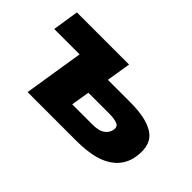

<svg xmlns="http://www.w3.org/2000/svg" viewBox="-72 -785 1065 1065"><g transform="rotate(45 460.0 -253.0)"><path d="M177 0 233 -352H34L58 -506H467L444 -363H620Q759 -363 818 -314Q877 -265 851 -151Q835 -98 796.5 -64.5Q758 -31 699.5 -15.5Q641 0 560 0ZM400 -127H557Q603 -127 627 -141Q651 -155 660 -180Q670 -214 648.5 -225Q627 -236 577 -236H418Z"/></g></svg>

Font: Nunito Sans 7pt Expanded Black
Style: Italic
Weight: 900
Width: 7
Italic angle: -9°
Designer: Vernon Adams
Foundry: Vernon Adams
Version: Version 3.101;gftools[0.9.27]